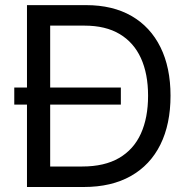

<svg xmlns="http://www.w3.org/2000/svg" viewBox="-20 -748 762 768"><path d="M314.9 0H139.2V-82H309.1Q397.9 -82 456.3 -116Q514.6 -149.9 543.5 -213.4Q572.3 -276.9 572.3 -365.2Q572.3 -452.6 543.7 -515.4Q515.1 -578.1 458.7 -611.8Q402.3 -645.5 317.9 -645.5H135.3V-727.5H324.2Q430.7 -727.5 506.1 -684.1Q581.5 -640.6 621.8 -559.3Q662.1 -478 662.1 -365.2Q662.1 -251.5 621.6 -169.7Q581.1 -87.9 503.4 -43.9Q425.8 0 314.9 0ZM180.7 -727.5V0H87.9V-727.5ZM37.1 -329.6V-397.9H463.4V-329.6Z"/></svg>

Font: Inter Variable LoSnoCo
Style: Regular
Weight: 400
Designer: Rasmus Andersson
Foundry: rsms
Version: Version 4.000;git-a52131595; featfreeze: case,dlig,ss01,ss02